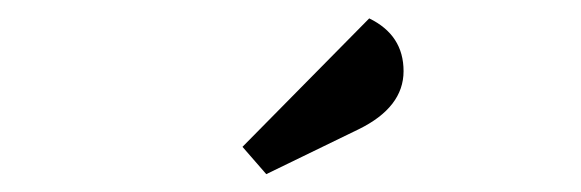

<svg xmlns="http://www.w3.org/2000/svg" viewBox="-20 -910 645 213"><path d="M377.9 -766.6Q427.7 -791 427.7 -831.1Q427.7 -871.1 389.6 -889.6L249 -747.1L275.4 -716.8Z"/></svg>

Font: Kurale
Style: Regular
Weight: 400
Version: 1.0; ttfautohint (v1.3)